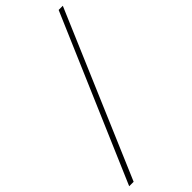

<svg xmlns="http://www.w3.org/2000/svg" viewBox="-279 -823 945 945"><g transform="rotate(-45 193.5 -350.5)"><path d="M363 -780H392L26 79H-5Z"/></g></svg>

Font: KoHo ExtraLight
Style: Regular
Weight: 275
Version: Version 1.000; ttfautohint (v1.6)